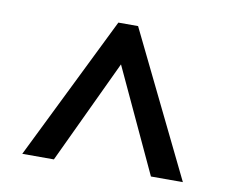

<svg xmlns="http://www.w3.org/2000/svg" viewBox="-58 -791 727 604"><g transform="rotate(10 305.0 -488.5)"><path d="M274 -718 48 -259H149L305 -590L459 -259H561L337 -718Z"/></g></svg>

Font: Noto Sans Bengali SemiBold
Style: Regular
Weight: 600
Designer: Jelle Bosma - Monotype Design Team
Foundry: Monotype Imaging Inc.
Version: Version 2.003